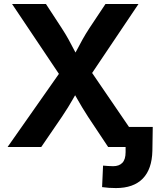

<svg xmlns="http://www.w3.org/2000/svg" viewBox="-20 -748 819 977"><path d="M18.6 0 318.4 -427.2V-314.5L41.5 -727.5H213.9L293.9 -605Q314 -574.2 328.6 -547.6Q343.3 -521 356.2 -495.8Q369.1 -470.7 383.3 -444.3H344.2Q359.4 -470.7 372.3 -495.6Q385.3 -520.5 400.1 -547.4Q415 -574.2 435.1 -605L516.6 -727.5H684.6L412.6 -322.8V-429.7L706.1 0H530.3L428.7 -152.8Q411.1 -180.2 398.4 -201.2Q385.7 -222.2 374.8 -241.7Q363.8 -261.2 350.6 -283.7H374Q361.3 -261.7 350.1 -242.2Q338.9 -222.7 325.9 -201.4Q313 -180.2 294.4 -152.8L189.9 0ZM569.8 209Q551.8 209 534.4 207.8Q517.1 206.5 499.5 204.1L504.4 94.7Q516.1 95.7 530.3 96.7Q544.4 97.7 555.7 97.7Q586.4 97.7 602.8 80.3Q619.1 63 619.1 26.4V0H568.8V-102.1H757.3L755.4 19Q753.4 112.8 706.3 160.9Q659.2 209 569.8 209Z"/></svg>

Font: Inter 20pt
Style: Bold
Weight: 700
Version: Version 4.001;git-66647c0bb